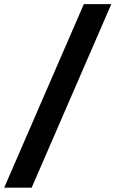

<svg xmlns="http://www.w3.org/2000/svg" viewBox="-70 -781 548 911"><path d="M458.1 -761.4 80.3 109.4H-50.1L327.8 -761.4Z"/></svg>

Font: Karasuma Gothic
Style: Bold Italic
Weight: 700
Italic angle: 9.39998°
Designer: Rasmus Andersson / Ryoko Nishizuka
Foundry: Genbu
Version: Version 1.00